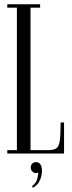

<svg xmlns="http://www.w3.org/2000/svg" viewBox="-20 -719 337 899"><path d="M59.1 -699H122.9V-16H272.6V0H59.1ZM14.1 -683V-699H59.1V-683ZM14.1 0V-16H59.1V0ZM204.4 0V-16Q231.1 -16 243.6 -24.3Q256.1 -32.6 260 -60.2Q263.9 -87.8 263.9 -145.5H279.9V0ZM122.9 -683V-699H167.9V-683ZM158.5 88.8Q145.9 95 134.9 86.9Q123.9 78.9 123.9 65.5Q123.9 53.9 131.2 46.9Q138.6 40 149 40Q161 40 168.8 50.1Q176.5 60.1 176.5 81.6Q176.5 89.4 173.7 104.2Q170.9 119.1 162 134.2Q153.1 149.2 133.8 160.1L129.9 153.2Q149.5 137.6 154.6 117.8Q159.8 97.9 158.5 88.8Z"/></svg>

Font: Emberly Black
Style: Regular
Weight: 900
Designer: Rajesh Rajput
Foundry: Rajesh Rajput
Version: Version 1.000